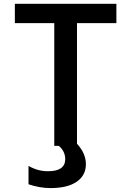

<svg xmlns="http://www.w3.org/2000/svg" viewBox="-20 -751 674 990"><path d="M240.2 218.8Q185.5 218.8 127 199.2V104.5Q176.8 132.8 228.5 131.8Q315.4 131.8 316.4 70.3Q316.4 29.3 283.2 1H259.8V-631.8H56.6V-731.4H580.1V-631.8H377V-9.8Q422.9 40 422.9 95.7Q422.9 153.3 375.5 186Q328.1 218.8 240.2 218.8Z"/></svg>

Font: Gen Shin Gothic Medium
Style: Regular
Weight: 500
Designer: [Source Han Sans]
Ryoko NISHIZUKA  (kana & ideographs); Paul D. Hunt (Latin, Greek & Cyrillic); Wenlong ZHANG  (bopomofo
Version: Version 1.002.20150607